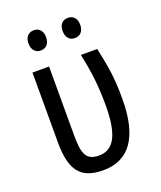

<svg xmlns="http://www.w3.org/2000/svg" viewBox="-136 -808 755 903"><g transform="rotate(-20 241.5 -356.5)"><path d="M97 -672C97 -637 117 -621 141 -621C166 -621 185 -637 185 -672C185 -706 166 -722 141 -722C117 -722 97 -706 97 -672ZM268 -672C268 -637 287 -621 312 -621C336 -621 356 -637 356 -672C356 -706 336 -722 312 -722C287 -722 268 -706 268 -672ZM225 9C355 9 423 -86 423 -276C423 -379 414 -437 392 -537H310C330 -447 339 -370 339 -276C339 -130 305 -63 229 -63C159 -63 151 -110 151 -198V-537H68V-189C68 -52 108 9 225 9Z"/></g></svg>

Font: Noto Sans Condensed
Style: Regular
Weight: 400
Width: 3
Designer: Monotype Design Team
Foundry: Monotype Imaging Inc.
Version: Version 2.013